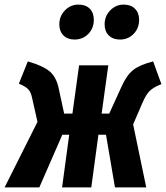

<svg xmlns="http://www.w3.org/2000/svg" viewBox="-40 -815 722 835"><path d="M662 -449Q628 -436 611.5 -420Q595 -404 580 -369L539 -274L596 0H460L421 -229H388L357 0H230L261 -229H231L131 0H-20L123 -285L100 -387Q95 -414 82.5 -427Q70 -440 42 -451L81 -548Q147 -529 176.5 -504Q206 -479 216 -427L239 -321H275L304 -531H431L402 -321H435L488 -437Q510 -487 538.5 -510Q567 -533 626 -548ZM218 -709Q218 -745 242.5 -770Q267 -795 301 -795Q333 -795 350.5 -777Q368 -759 368 -729Q368 -692 344 -667.5Q320 -643 284 -643Q254 -643 236 -661Q218 -679 218 -709ZM415 -709Q415 -745 439.5 -770Q464 -795 498 -795Q529 -795 547 -777Q565 -759 565 -729Q565 -692 541 -667.5Q517 -643 482 -643Q451 -643 433 -661Q415 -679 415 -709Z"/></svg>

Font: Fira Sans Extra Condensed
Style: Bold Italic
Weight: 700
Width: 3
Italic angle: -8°
Designer: Carrois Corporate & Edenspiekermann AG
Foundry: Carrois Corporate GbR & Edenspiekermann AG
Version: Version 4.203